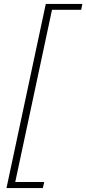

<svg xmlns="http://www.w3.org/2000/svg" viewBox="-20 -731 439 977"><path d="M13 226 213 -711H251L51 226ZM33 226 34 195H205L198 226ZM223 -681 225 -711H399L393 -681Z"/></svg>

Font: Ysabeau ExtraLight
Style: Italic
Weight: 250
Italic angle: -12°
Version: Version 2.000;gftools[0.9.27.dev2+g8671c4b]